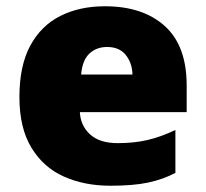

<svg xmlns="http://www.w3.org/2000/svg" viewBox="-20 -583 658 613"><path d="M315 -563Q436 -563 506 -500Q576 -437 576 -310V-225H235Q237 -182 267.5 -154Q298 -126 356 -126Q408 -126 451 -136Q494 -146 540 -168V-31Q500 -10 452.5 0Q405 10 333 10Q249 10 183.5 -19.5Q118 -49 80 -112Q42 -175 42 -273Q42 -373 76.5 -437Q111 -501 172.5 -532Q234 -563 315 -563ZM322 -433Q288 -433 265.5 -412Q243 -391 239 -345H403Q402 -382 381.5 -407.5Q361 -433 322 -433Z"/></svg>

Font: Noto Sans Syriac Western Black
Style: Regular
Weight: 900
Designer: Patrick Giasson and the Monotype Design Team
Foundry: Monotype Imaging Inc.
Version: Version 3.000; ttfautohint (v1.8.4.7-5d5b)